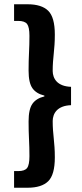

<svg xmlns="http://www.w3.org/2000/svg" viewBox="-20 -728 384 900"><path d="M46 152V74H65Q96 74 107 59.5Q118 45 118 4Q118 -37 116 -75Q114 -113 114 -159Q114 -216 132 -241.5Q150 -267 188 -276V-280Q150 -289 132 -314.5Q114 -340 114 -397Q114 -443 116 -481Q118 -519 118 -560Q118 -601 107 -615.5Q96 -630 65 -630H46V-708H109Q175 -708 206 -677.5Q237 -647 237 -566Q237 -539 235.5 -518Q234 -497 232 -477.5Q230 -458 228.5 -438.5Q227 -419 227 -395Q227 -382 231.5 -369Q236 -356 246 -345.5Q256 -335 272.5 -328.5Q289 -322 313 -321V-235Q289 -234 272.5 -227.5Q256 -221 246 -210.5Q236 -200 231.5 -187Q227 -174 227 -161Q227 -137 228.5 -117.5Q230 -98 232 -78.5Q234 -59 235.5 -38Q237 -17 237 10Q237 91 206 121.5Q175 152 109 152Z"/></svg>

Font: hySource Sans Pro
Style: Bold
Weight: 700
Designer: Paul D. Hunt
Foundry: Adobe Systems Incorporated
Version: Version 2.021;PS 2.000;hotconv 1.0.86;makeotf.lib2.5.63406